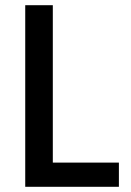

<svg xmlns="http://www.w3.org/2000/svg" viewBox="-20 -718 505 738"><path d="M77 0V-698H183V-93H437V0Z"/></svg>

Font: IBM Plex Sans Cond Medm
Style: Regular
Weight: 500
Width: 3
Designer: Mike Abbink, Paul van der Laan, Pieter van Rosmalen
Foundry: Bold Monday
Version: Version 1.3